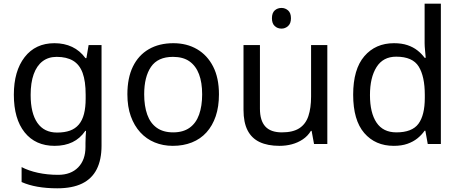

<svg xmlns="http://www.w3.org/2000/svg" viewBox="-20 -780 2493 1040"><path d="M275 -546Q328 -546 370.5 -526Q413 -506 443 -465H448L460 -536H530V9Q530 85 504 136.5Q478 188 425 214Q372 240 290 240Q232 240 183.5 231.5Q135 223 97 206V125Q135 145 186 156Q237 167 295 167Q364 167 403.5 126.5Q443 86 443 16V-5Q443 -17 444 -39.5Q445 -62 446 -71H442Q414 -30 372.5 -10Q331 10 276 10Q172 10 113.5 -63Q55 -136 55 -267Q55 -395 113.5 -470.5Q172 -546 275 -546ZM287 -472Q242 -472 210.5 -448Q179 -424 162.5 -378Q146 -332 146 -266Q146 -167 182.5 -114.5Q219 -62 289 -62Q330 -62 359 -72.5Q388 -83 407 -105.5Q426 -128 435 -163Q444 -198 444 -246V-267Q444 -340 427.5 -385Q411 -430 376 -451Q341 -472 287 -472Z M1166 -269Q1166 -202 1148.5 -150.5Q1131 -99 1098.5 -63Q1066 -27 1019.5 -8.5Q973 10 916 10Q863 10 818 -8.5Q773 -27 740 -63Q707 -99 688.5 -150.5Q670 -202 670 -269Q670 -358 700 -419.5Q730 -481 786 -513.5Q842 -546 919 -546Q992 -546 1047.5 -513.5Q1103 -481 1134.5 -419.5Q1166 -358 1166 -269ZM761 -269Q761 -206 777.5 -159.5Q794 -113 829 -88Q864 -63 918 -63Q972 -63 1007 -88Q1042 -113 1058.5 -159.5Q1075 -206 1075 -269Q1075 -333 1058 -378Q1041 -423 1006.5 -447.5Q972 -472 917 -472Q835 -472 798 -418Q761 -364 761 -269Z M1505 -737Q1525 -737 1540.5 -723.5Q1556 -710 1556 -681Q1556 -653 1540.5 -639Q1525 -625 1505 -625Q1483 -625 1468 -639Q1453 -653 1453 -681Q1453 -710 1468 -723.5Q1483 -737 1505 -737ZM1753 -536V0H1681L1668 -71H1664Q1647 -43 1620 -25Q1593 -7 1561 1.5Q1529 10 1494 10Q1430 10 1386.5 -10.5Q1343 -31 1321 -74Q1299 -117 1299 -185V-536H1388V-191Q1388 -127 1417 -95Q1446 -63 1507 -63Q1567 -63 1601.5 -85.5Q1636 -108 1650.5 -151.5Q1665 -195 1665 -257V-536Z M2113 10Q2013 10 1953 -59.5Q1893 -129 1893 -267Q1893 -405 1953.5 -475.5Q2014 -546 2114 -546Q2156 -546 2187 -535.5Q2218 -525 2241 -507Q2264 -489 2280 -467H2286Q2285 -480 2282.5 -505.5Q2280 -531 2280 -546V-760H2368V0H2297L2284 -72H2280Q2264 -49 2241 -30.5Q2218 -12 2186.5 -1Q2155 10 2113 10ZM2127 -63Q2212 -63 2246.5 -109.5Q2281 -156 2281 -250V-266Q2281 -366 2248 -419.5Q2215 -473 2126 -473Q2055 -473 2019.5 -416.5Q1984 -360 1984 -265Q1984 -169 2019.5 -116Q2055 -63 2127 -63Z"/></svg>

Font: uhindi05
Style: Book
Weight: 400
Designer: Jelle Bosma - Monotype Design Team
Foundry: Monotype Imaging Inc.
Version: Version 2.003